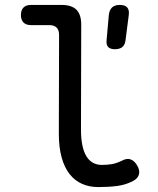

<svg xmlns="http://www.w3.org/2000/svg" viewBox="-20 -750 640 780"><path d="M309 -224Q309 -152 330.5 -116Q352 -80 394 -80Q414 -80 433 -83Q452 -86 475 -97Q495 -108 510.5 -102.5Q526 -97 537 -78Q549 -58 544.5 -41.5Q540 -25 521 -15Q491 1 456 5.5Q421 10 379 10Q343 10 313.5 -3Q284 -16 263 -42.5Q242 -69 230.5 -110Q219 -151 219 -207L220 -608Q220 -628 210 -638Q200 -648 180 -648H106Q86 -648 75.5 -658.5Q65 -669 65 -689Q65 -709 75.5 -719.5Q86 -730 106 -730H230Q271 -730 290.5 -710.5Q310 -691 310 -650ZM447 -550Q428 -550 419.5 -559Q411 -568 413 -587L422 -688Q424 -709 435 -719.5Q446 -730 467 -730Q488 -730 497 -719.5Q506 -709 503 -688L490 -587Q488 -568 477 -559Q466 -550 447 -550Z"/></svg>

Font: Maple Mono NL
Style: Regular
Weight: 400
Monospace: yes
Designer: subframe7536
Version: Version 7.000